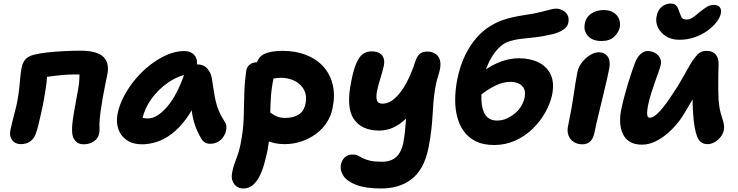

<svg xmlns="http://www.w3.org/2000/svg" viewBox="-20 -810 4191 1091"><path d="M455 10Q425 10 408 -9.5Q391 -29 390 -59Q388 -89 394 -131Q400 -173 408.5 -218Q417 -263 424 -302.5Q431 -342 431 -365Q432 -381 432 -394Q432 -407 429 -428L458 -387H404Q369 -387 327 -383Q285 -379 246 -373Q207 -367 181 -360L244 -451Q251 -394 244 -337Q237 -280 224 -215Q218 -186 211 -155Q204 -124 197 -95.5Q190 -67 182 -47Q173 -22 151.5 -6.5Q130 9 98 9Q66 9 49 -13.5Q32 -36 39 -70Q43 -89 50 -117.5Q57 -146 65 -176.5Q73 -207 78 -232Q86 -276 89.5 -310Q93 -344 95.5 -372Q98 -400 103 -426Q108 -453 123.5 -471.5Q139 -490 169 -498Q203 -507 249 -512Q295 -517 344.5 -519.5Q394 -522 438 -522Q528 -522 565.5 -488.5Q603 -455 590 -387Q585 -363 577.5 -326.5Q570 -290 563 -250Q556 -210 551 -172.5Q546 -135 545 -107Q545 -95 545.5 -79Q546 -63 543 -50Q538 -24 513.5 -7Q489 10 455 10Z M786 10Q735 10 700.5 -13.5Q666 -37 652.5 -76.5Q639 -116 648 -163Q658 -214 685.5 -265.5Q713 -317 751.5 -362.5Q790 -408 836.5 -443.5Q883 -479 931.5 -499.5Q980 -520 1027 -520Q1064 -520 1085 -496Q1106 -472 1097 -428Q1094 -412 1083 -403Q1072 -394 1058 -391Q992 -380 935.5 -341Q879 -302 840 -247.5Q801 -193 789 -134Q786 -117 785.5 -102.5Q785 -88 789 -66L741 -168Q762 -150 779 -143.5Q796 -137 821 -137Q872 -137 929 -202.5Q986 -268 1029 -393Q1038 -417 1059 -430.5Q1080 -444 1102 -444Q1138 -444 1159 -419Q1180 -394 1184 -363Q1192 -315 1198 -275Q1204 -235 1217 -197.5Q1230 -160 1256 -120Q1267 -105 1266.5 -84Q1266 -63 1255 -42Q1244 -21 1223.5 -7Q1203 7 1174 7Q1157 7 1144.5 -0.5Q1132 -8 1125 -20Q1110 -45 1099 -70Q1088 -95 1080.5 -123.5Q1073 -152 1068 -189Q1063 -226 1060 -274L1114 -278Q1081 -194 1040.5 -138.5Q1000 -83 956.5 -50Q913 -17 870 -3.5Q827 10 786 10Z M1597 9Q1538 9 1496 -12Q1454 -33 1434 -67.5Q1414 -102 1422 -142Q1425 -160 1440.5 -174Q1456 -188 1473 -188Q1489 -188 1501 -180.5Q1513 -173 1526 -163.5Q1539 -154 1556.5 -147Q1574 -140 1602 -140Q1646 -140 1676.5 -158.5Q1707 -177 1716 -221Q1723 -254 1715 -281Q1707 -308 1686.5 -327.5Q1666 -347 1637.5 -357.5Q1609 -368 1576 -368Q1560 -368 1543.5 -365Q1527 -362 1502 -362Q1481 -362 1465 -372.5Q1449 -383 1440 -400.5Q1431 -418 1435 -439Q1445 -486 1482 -503.5Q1519 -521 1586 -521Q1660 -521 1719 -498Q1778 -475 1817 -432Q1856 -389 1870.5 -329Q1885 -269 1870 -197Q1861 -151 1837 -114Q1813 -77 1776 -49.5Q1739 -22 1693.5 -6.5Q1648 9 1597 9ZM1362 261Q1342 261 1326 250.5Q1310 240 1301.5 219Q1293 198 1300 166Q1304 145 1309.5 128.5Q1315 112 1321.5 95.5Q1328 79 1334.5 58.5Q1341 38 1347 8Q1362 -67 1364.5 -134.5Q1367 -202 1368 -268Q1369 -334 1379 -406Q1382 -429 1398.5 -442.5Q1415 -456 1439 -456Q1467 -456 1490.5 -443Q1514 -430 1526 -409.5Q1538 -389 1534 -363Q1522 -306 1519 -254Q1516 -202 1515.5 -153.5Q1515 -105 1512.5 -56Q1510 -7 1500 46Q1491 86 1480.5 124Q1470 162 1454 193Q1438 224 1415.5 242.5Q1393 261 1362 261Z M2145 261Q2058 261 2005.5 241Q1953 221 1932 190Q1911 159 1917 126Q1923 98 1940.5 83Q1958 68 1985 68Q2002 68 2013.5 74Q2025 80 2041 88.5Q2057 97 2082 103Q2107 109 2151 109Q2186 109 2210.5 96.5Q2235 84 2249.5 60.5Q2264 37 2271 5Q2278 -32 2281 -61.5Q2284 -91 2286 -119.5Q2288 -148 2291.5 -180Q2295 -212 2303 -252L2354 -218Q2324 -172 2294 -142.5Q2264 -113 2236 -96.5Q2208 -80 2182.5 -74Q2157 -68 2136 -68Q2035 -68 1990.5 -133.5Q1946 -199 1975 -343Q1989 -417 2006.5 -454.5Q2024 -492 2044.5 -505Q2065 -518 2091 -518Q2122 -518 2139 -506.5Q2156 -495 2161 -475.5Q2166 -456 2160 -432Q2152 -398 2140.5 -361.5Q2129 -325 2122.5 -293Q2116 -261 2121.5 -241Q2127 -221 2153 -221Q2191 -221 2226 -253.5Q2261 -286 2290 -340.5Q2319 -395 2339 -458Q2349 -490 2364.5 -503.5Q2380 -517 2409 -517Q2435 -517 2454.5 -504Q2474 -491 2480.5 -465.5Q2487 -440 2476 -400Q2460 -350 2453 -309Q2446 -268 2443 -231Q2440 -194 2438 -156Q2436 -118 2431 -73Q2426 -28 2415 29Q2402 94 2377 138.5Q2352 183 2316 210Q2280 237 2237 249Q2194 261 2145 261Z M2788 14Q2728 14 2686 -6Q2644 -26 2617.5 -61.5Q2591 -97 2578.5 -144Q2566 -191 2566.5 -245.5Q2567 -300 2578 -358Q2595 -440 2624 -498Q2653 -556 2688 -595.5Q2723 -635 2760.5 -658.5Q2798 -682 2831 -694Q2862 -705 2893.5 -712Q2925 -719 2955 -723.5Q2985 -728 3013 -733Q3060 -743 3092.5 -752Q3125 -761 3139 -761Q3157 -761 3175 -752.5Q3193 -744 3204 -726Q3215 -708 3209 -679Q3204 -657 3181.5 -641.5Q3159 -626 3121 -616Q3061 -602 3016.5 -597.5Q2972 -593 2935 -588.5Q2898 -584 2860 -570Q2836 -560 2809.5 -532.5Q2783 -505 2762 -464Q2741 -423 2729 -372Q2713 -296 2715.5 -240.5Q2718 -185 2739.5 -155Q2761 -125 2805 -125Q2834 -125 2860 -137Q2886 -149 2907.5 -167Q2929 -185 2942.5 -208.5Q2956 -232 2961 -255Q2967 -288 2957 -307.5Q2947 -327 2926 -336Q2905 -345 2880 -345Q2839 -345 2793 -322.5Q2747 -300 2702 -262L2650 -319Q2679 -367 2724.5 -403Q2770 -439 2823.5 -459Q2877 -479 2928 -479Q2992 -479 3040 -455.5Q3088 -432 3109.5 -385.5Q3131 -339 3117 -270Q3106 -220 3077.5 -169.5Q3049 -119 3006 -77.5Q2963 -36 2907.5 -11Q2852 14 2788 14Z M3289 10Q3261 10 3240 -3.5Q3219 -17 3210.5 -40Q3202 -63 3207 -89Q3220 -154 3228 -198.5Q3236 -243 3240.5 -276Q3245 -309 3250 -338.5Q3255 -368 3261 -400Q3267 -430 3287 -455.5Q3307 -481 3333 -497Q3359 -513 3383 -513Q3415 -513 3432.5 -489.5Q3450 -466 3442 -421Q3438 -401 3430 -364.5Q3422 -328 3411 -283.5Q3400 -239 3389.5 -194.5Q3379 -150 3370 -112.5Q3361 -75 3357 -53Q3351 -23 3334 -6.5Q3317 10 3289 10ZM3398 -577Q3347 -577 3321 -605.5Q3295 -634 3303 -676Q3310 -713 3340 -733Q3370 -753 3410 -753Q3445 -753 3467.5 -738Q3490 -723 3498 -701Q3506 -679 3502 -657Q3497 -628 3471.5 -602.5Q3446 -577 3398 -577Z M3840 -584Q3796 -584 3765 -603.5Q3734 -623 3719.5 -652.5Q3705 -682 3710 -712Q3716 -751 3739 -770.5Q3762 -790 3792 -790Q3812 -790 3822.5 -778Q3833 -766 3839 -745Q3845 -729 3851.5 -714Q3858 -699 3883 -699Q3896 -699 3908.5 -706Q3921 -713 3934 -723.5Q3947 -734 3959 -744Q3978 -759 3996 -770.5Q4014 -782 4036 -782Q4061 -782 4070.5 -768.5Q4080 -755 4076 -734Q4072 -711 4052 -685Q4032 -659 4000.5 -636Q3969 -613 3928 -598.5Q3887 -584 3840 -584ZM3628 12Q3586 12 3559 -4.5Q3532 -21 3519 -49.5Q3506 -78 3504 -113.5Q3502 -149 3510 -187Q3516 -218 3526 -255.5Q3536 -293 3547 -330Q3558 -367 3569 -399Q3580 -431 3587 -450Q3600 -485 3619.5 -502.5Q3639 -520 3659 -520Q3683 -520 3701.5 -509.5Q3720 -499 3729.5 -482Q3739 -465 3735 -444Q3732 -429 3722.5 -402.5Q3713 -376 3702 -344.5Q3691 -313 3680.5 -280.5Q3670 -248 3664 -218Q3660 -200 3658 -182.5Q3656 -165 3658.5 -153Q3661 -141 3672 -141Q3696 -141 3731 -180Q3766 -219 3804 -279Q3835 -324 3858.5 -367Q3882 -410 3902.5 -444.5Q3923 -479 3943.5 -500Q3964 -521 3991 -521Q4032 -521 4048.5 -498.5Q4065 -476 4063 -442Q4062 -415 4061.5 -376.5Q4061 -338 4061.5 -300.5Q4062 -263 4063 -242Q4067 -196 4075.5 -167Q4084 -138 4090.5 -116Q4097 -94 4093 -71Q4089 -50 4075 -32Q4061 -14 4041.5 -2.5Q4022 9 4000 9Q3957 9 3940.5 -36Q3924 -81 3919 -160Q3916 -197 3915.5 -235Q3915 -273 3916 -310Q3917 -347 3919 -379L3973 -352Q3961 -328 3938 -285.5Q3915 -243 3871 -170Q3842 -120 3801.5 -78.5Q3761 -37 3716.5 -12.5Q3672 12 3628 12Z"/></svg>

Font: Shantell Sans
Style: Bold Italic
Weight: 700
Italic angle: -11°
Designer: Stephen Nixon, Anya Danilova, Shantell Martin
Foundry: Arrow Type
Version: Version 1.011;[c5ecc13dd]